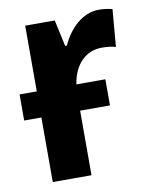

<svg xmlns="http://www.w3.org/2000/svg" viewBox="-68 -607 517 659"><g transform="rotate(-10 190.0 -277.5)"><path d="M302 -225V-316H201C212 -388 256 -425 308 -425C328 -425 344 -423 357 -419L368 -549C354 -553 336 -555 321 -555C263 -555 217 -508 192 -453H186L166 -545H63V-316H3V-225H63V0H198V-225Z"/></g></svg>

Font: Noto Sans Display SemiCondensed
Style: Bold
Weight: 700
Width: 4
Designer: Monotype Design Team
Foundry: Monotype Imaging Inc.
Version: Version 1.900